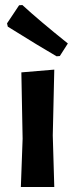

<svg xmlns="http://www.w3.org/2000/svg" viewBox="-20 -744 301 764"><path d="M69 -724Q134 -664 250 -571L218 -521L205 -520Q141 -557 11 -638L8 -651L56 -723ZM63 0 70 -192 65 -456 196 -467 190 -205 196 0Z"/></svg>

Font: Alegreya Sans SC
Style: Bold
Weight: 700
Designer: Juan Pablo del Peral
Foundry: Huerta Tipografica
Version: Version 2.007